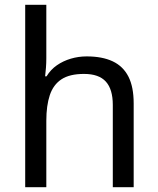

<svg xmlns="http://www.w3.org/2000/svg" viewBox="-20 -780 658 800"><path d="M173 -537Q173 -518 171.5 -498Q170 -478 168 -462H174Q191 -490 217 -508Q243 -526 275 -535.5Q307 -545 341 -545Q406 -545 449.5 -524.5Q493 -504 515 -461Q537 -418 537 -349V0H450V-343Q450 -408 421 -440Q392 -472 330 -472Q270 -472 236 -449.5Q202 -427 187.5 -383.5Q173 -340 173 -277V0H85V-760H173Z"/></svg>

Font: lbangla85
Style: Book
Weight: 400
Designer: Jelle Bosma - Monotype Design Team
Foundry: Monotype Imaging Inc.
Version: Version 2.003